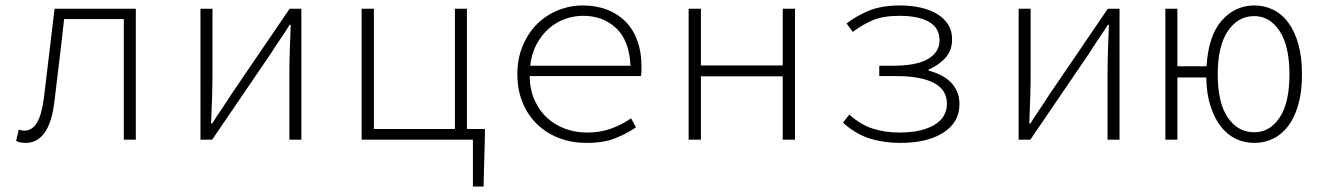

<svg xmlns="http://www.w3.org/2000/svg" viewBox="-20 -512 4840 704"><path d="M74 12Q54 12 39 5L49 -37Q54 -35 58.5 -34Q63 -33 69 -33Q98 -33 115.5 -62Q133 -91 141 -153L180 -480H478V0H434V-442H215Q207 -367 198 -293Q189 -219 180 -144Q171 -64 144 -26Q117 12 74 12Z M715 0V-480H759V-240Q759 -201 757.5 -154Q756 -107 754 -59H758Q772 -82 792 -111Q812 -140 826 -163L1042 -480H1085V0H1041V-240Q1041 -280 1042.5 -326.5Q1044 -373 1046 -421H1042Q1028 -398 1008 -369Q988 -340 974 -317L758 0Z M1306 0V-480H1351V-39H1648V-480H1692V-39H1758V-13L1753 172H1714V0Z M2130 12Q2078 12 2032 -5Q1986 -22 1951.5 -54.5Q1917 -87 1897 -134Q1877 -181 1877 -240Q1877 -298 1897 -345Q1917 -392 1950 -424.5Q1983 -457 2026.5 -474.5Q2070 -492 2117 -492Q2166 -492 2206 -476.5Q2246 -461 2274 -432.5Q2302 -404 2317 -363Q2332 -322 2332 -270Q2332 -261 2332 -251.5Q2332 -242 2330 -233H1922Q1923 -183 1940.5 -144Q1958 -105 1987 -79Q2016 -53 2053.5 -39.5Q2091 -26 2133 -26Q2182 -26 2221 -40.5Q2260 -55 2294 -78L2312 -45Q2280 -23 2237 -5.5Q2194 12 2130 12ZM2118 -454Q2083 -454 2050.5 -442Q2018 -430 1991.5 -406.5Q1965 -383 1947 -349Q1929 -315 1924 -271H2292Q2287 -364 2239 -409Q2191 -454 2118 -454Z M2505 0V-480H2550V-272H2850V-480H2895V0H2850V-232H2550V0Z M3281 12Q3221 12 3169.5 -4Q3118 -20 3071 -62L3094 -92Q3136 -54 3181.5 -40Q3227 -26 3278 -26Q3358 -26 3405 -53.5Q3452 -81 3452 -132Q3452 -183 3404 -208Q3356 -233 3267 -233H3204V-271H3254Q3341 -271 3383 -296Q3425 -321 3425 -364Q3425 -410 3386 -432Q3347 -454 3278 -454Q3220 -454 3182 -438.5Q3144 -423 3107 -395L3084 -426Q3122 -455 3168 -473.5Q3214 -492 3280 -492Q3321 -492 3356 -484Q3391 -476 3416.5 -460.5Q3442 -445 3456.5 -422Q3471 -399 3471 -368Q3471 -328 3447.5 -301Q3424 -274 3385 -257V-253Q3408 -247 3428.5 -237Q3449 -227 3464.5 -212Q3480 -197 3489 -177Q3498 -157 3498 -130Q3498 -64 3439.5 -26Q3381 12 3281 12Z M3715 0V-480H3759V-240Q3759 -201 3757.5 -154Q3756 -107 3754 -59H3758Q3772 -82 3792 -111Q3812 -140 3826 -163L4042 -480H4085V0H4041V-240Q4041 -280 4042.5 -326.5Q4044 -373 4046 -421H4042Q4028 -398 4008 -369Q3988 -340 3974 -317L3758 0Z M4580 12Q4543 12 4511.5 -3Q4480 -18 4456.5 -48Q4433 -78 4418.5 -123Q4404 -168 4403 -228H4297V0H4253V-480H4297V-269H4404Q4411 -382 4460 -437Q4509 -492 4580 -492Q4616 -492 4648 -476.5Q4680 -461 4703.5 -429.5Q4727 -398 4740.5 -350.5Q4754 -303 4754 -239Q4754 -176 4740.5 -128.5Q4727 -81 4703.5 -50Q4680 -19 4648 -3.5Q4616 12 4580 12ZM4579 -27Q4636 -27 4672 -81Q4708 -135 4708 -239Q4708 -343 4672 -398Q4636 -453 4579 -453Q4519 -453 4482 -398Q4445 -343 4445 -239Q4445 -135 4482 -81Q4519 -27 4579 -27Z"/></svg>

Font: Source Code Pro Light
Style: Regular
Weight: 300
Monospace: yes
Designer: Paul D. Hunt, Teo Tuominen
Foundry: Adobe Systems Incorporated
Version: Version 2.030;PS 1.000;hotconv 16.6.51;makeotf.lib2.5.65220